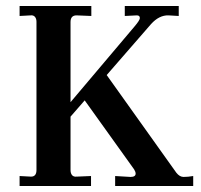

<svg xmlns="http://www.w3.org/2000/svg" viewBox="-20 -617 667 637"><path d="M45 0V-33L83 -31Q101 -31 101 -53V-545Q101 -555 96 -561Q91 -567 82 -566L45 -564V-597H283V-564L234 -566Q214 -566 214 -544V-278L427 -530Q444 -550 444 -557Q444 -566 434 -566L394 -564V-597H573V-564L539 -566Q508 -567 481 -537L334 -368L565 -44Q576 -30 589 -30Q604 -30 621 -33V0H362V-33L413 -30Q430 -30 430 -41Q430 -47 425 -55L261 -284L214 -230V-53Q214 -42 219 -36Q224 -30 234 -31L282 -33V0Z"/></svg>

Font: UnnaMedium
Style: Regular
Weight: 500
Designer: Jorge de Buen Unna
Foundry: Omnibus-Type
Version: Version 2.008;hotconv 1.0.109;makeotfexe 2.5.65596